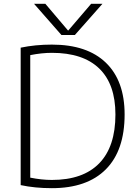

<svg xmlns="http://www.w3.org/2000/svg" viewBox="-20 -973 714 1003"><path d="M217 -953 335 -814H337L456 -953H515L371 -790H301L158 -953ZM251 -697Q198 -697 138 -685V-45Q198 -33 251 -33Q414 -33 498.5 -120Q583 -207 583 -375Q583 -533 498.5 -615Q414 -697 251 -697ZM631 -375Q631 -187 533 -88.5Q435 10 251 10Q162 10 88 -6V-724Q164 -740 251 -740Q435 -740 533 -645.5Q631 -551 631 -375Z"/></svg>

Font: Mplus 1p Light
Style: Regular
Weight: 300
Version: Version 1.061